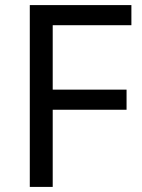

<svg xmlns="http://www.w3.org/2000/svg" viewBox="-20 -734 559 754"><path d="M187 0H97V-714H496V-635H187V-382H477V-303H187Z"/></svg>

Font: Noto Sans Meetei Mayek
Style: Regular
Weight: 400
Designer: Monotype Design Team and Neelakash Kshetrimayum
Foundry: Monotype Imaging Inc.
Version: Version 2.002